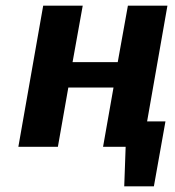

<svg xmlns="http://www.w3.org/2000/svg" viewBox="-20 -520 620 680"><path d="M573 -500 501 -90H566L525 140H420L425 0H345L382 -210H222L185 0H45L133 -500H273L237 -300H397L433 -500Z"/></svg>

Font: Scada
Style: Bold Italic
Weight: 700
Italic angle: -10°
Version: Version 4.000